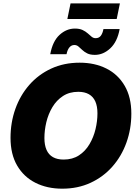

<svg xmlns="http://www.w3.org/2000/svg" viewBox="-20 -1110 811 1140"><path d="M349.6 10.3Q259.8 10.3 190.4 -24.7Q121.1 -59.6 81.8 -127Q42.5 -194.3 42.5 -291.5Q42.5 -382.8 71.3 -463.6Q100.1 -544.4 154.1 -606Q208 -667.5 283.7 -702.6Q359.4 -737.8 453.1 -737.8Q542.5 -737.8 611.6 -703.1Q680.7 -668.5 720.2 -600.8Q759.8 -533.2 759.8 -435.5Q759.8 -344.2 730.7 -263.4Q701.7 -182.6 647.5 -121.1Q593.3 -59.6 517.8 -24.7Q442.4 10.3 349.6 10.3ZM357.9 -162.6Q410.6 -162.6 448.7 -187.5Q486.8 -212.4 511.2 -253.7Q535.6 -294.9 547.1 -343Q558.6 -391.1 558.6 -437Q558.6 -479.5 545.9 -507.8Q533.2 -536.1 507.8 -550.5Q482.4 -564.9 444.8 -564.9Q392.1 -564.9 353.8 -539.8Q315.4 -514.6 291 -473.6Q266.6 -432.6 255.1 -384.5Q243.7 -336.4 243.7 -290.5Q243.7 -248.5 256.3 -220Q269 -191.4 294.4 -177Q319.8 -162.6 357.9 -162.6ZM543.5 -784.2Q515.6 -784.2 498 -793Q480.5 -801.8 468.3 -813.5Q456.1 -825.2 445.6 -834Q435.1 -842.8 421.4 -842.8Q404.3 -842.8 392.3 -828.9Q380.4 -814.9 375 -788.1H278.3Q292.5 -865.2 333.5 -902.8Q374.5 -940.4 424.8 -940.4Q452.1 -940.4 470.2 -931.9Q488.3 -923.3 501 -911.9Q513.7 -900.4 524.2 -891.8Q534.7 -883.3 547.4 -883.3Q567.9 -883.3 578.6 -897.7Q589.4 -912.1 594.2 -937.5H690.4Q676.8 -862.3 635 -823.2Q593.3 -784.2 543.5 -784.2ZM691.9 -1089.8 672.9 -997.1H379.9L398.9 -1089.8Z"/></svg>

Font: Inter 17pt Black
Style: Italic
Weight: 900
Italic angle: -9.3988°
Version: Version 4.001;git-66647c0bb